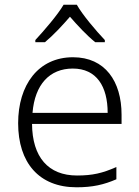

<svg xmlns="http://www.w3.org/2000/svg" viewBox="-20 -785 592 815"><path d="M306 -765H250C225 -722 167 -655 130 -615V-606H171C207 -636 245 -677 277 -714C309 -677 348 -635 384 -606H425V-615C388 -654 330 -722 306 -765ZM290 -542C142 -542 57 -424 57 -262C57 -95 145 10 305 10C373 10 421 -1 474 -24V-76C415 -50 373 -40 307 -40C185 -40 117 -118 116 -259H496V-298C496 -440 426 -542 290 -542ZM289 -494C390 -494 437 -418 437 -306H118C128 -427 191 -494 289 -494Z"/></svg>

Font: Noto Sans Kannada Light
Style: Regular
Weight: 300
Designer: Jelle Bosma - Monotype Design Team
Foundry: Monotype Imaging Inc.
Version: Version 2.005